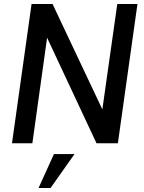

<svg xmlns="http://www.w3.org/2000/svg" viewBox="-20 -717 720 961"><path d="M40 0 138 -697H243L510 -132H487L567 -697H668L570 0H463L198 -566H221L142 0ZM173 224 250 54H353L233 224Z"/></svg>

Font: Hanken Grotesk Medium
Style: Italic
Weight: 500
Italic angle: -8°
Designer: Alfredo Marco Pradil
Foundry: Hanken Design Co.
Version: Version 3.013